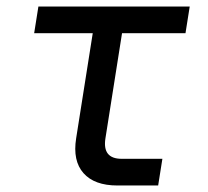

<svg xmlns="http://www.w3.org/2000/svg" viewBox="-20 -570 640 590"><path d="M341 0Q270 0 236.5 -38Q203 -76 214 -145L265 -468H85L98 -550H563L550 -468H355L304 -145Q294 -82 354 -82H479L466 0Z"/></svg>

Font: NKDuy Mono
Style: Italic
Weight: 400
Italic angle: -9°
Monospace: yes
Designer: NKDuy
Foundry: NKDuy
Version: Version 2.251; ttfautohint (v1.8.4.7-5d5b)